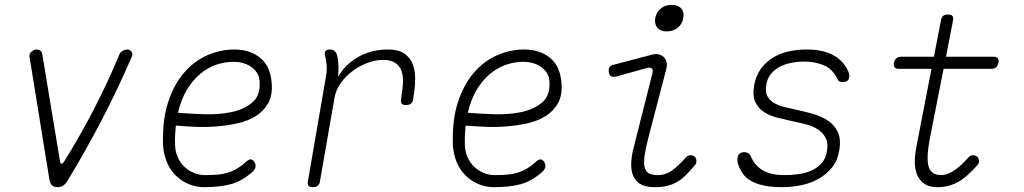

<svg xmlns="http://www.w3.org/2000/svg" viewBox="-20 -765 4240 795"><path d="M185 -19 102 -531Q101 -537 103.5 -542.5Q106 -548 110.5 -551.5Q115 -555 120 -557.5Q125 -560 129 -560Q139 -560 146.5 -555.5Q154 -551 155 -541L228 -100Q230 -87 235 -87Q240 -87 248 -100Q312 -203 369 -313Q426 -423 475 -541Q480 -551 489.5 -555.5Q499 -560 509 -560Q513 -560 517 -557.5Q521 -555 524 -551.5Q527 -548 528 -542.5Q529 -537 526 -531Q468 -396 401 -267.5Q334 -139 261 -19Q253 -5 243 2.5Q233 10 218 10Q203 10 195.5 2.5Q188 -5 185 -19Z M1033 -95Q1040 -84 1038 -73.5Q1036 -63 1025 -53Q982 -15 936.5 -2.5Q891 10 825 10Q791 10 760.5 -3Q730 -16 707 -39Q684 -62 670.5 -95Q657 -128 655 -167Q652 -269 676.5 -343Q701 -417 743 -465Q785 -513 839 -536.5Q893 -560 950 -560Q1015 -560 1057.5 -525.5Q1100 -491 1105 -420Q1109 -371 1090.5 -338Q1072 -305 1039.5 -284.5Q1007 -264 964 -254.5Q921 -245 876 -241.5Q831 -238 787 -240Q743 -242 708 -245Q706 -226 705 -206Q704 -186 705 -163Q706 -136 716.5 -113Q727 -90 744 -74Q761 -58 783 -49Q805 -40 830 -40Q859 -40 881.5 -42Q904 -44 923.5 -50Q943 -56 961 -66.5Q979 -77 998 -94Q1009 -105 1017.5 -105Q1026 -105 1033 -95ZM717 -298Q766 -294 826.5 -292Q887 -290 939 -301Q991 -312 1025 -341Q1059 -370 1055 -427Q1054 -448 1044 -463.5Q1034 -479 1019 -489Q1004 -499 985.5 -504Q967 -509 947 -509Q911 -509 875.5 -497Q840 -485 809 -459Q778 -433 754 -393.5Q730 -354 717 -298Z M1275 10Q1262 10 1257.5 4Q1253 -2 1255 -15L1330 -450Q1334 -471 1332.5 -493Q1331 -515 1326 -535Q1323 -547 1328 -553.5Q1333 -560 1346 -560Q1359 -560 1366 -553.5Q1373 -547 1376 -535Q1381 -514 1381.5 -493Q1382 -472 1380 -447Q1409 -498 1463 -529Q1517 -560 1587 -560Q1629 -560 1653 -544Q1677 -528 1688 -501.5Q1699 -475 1699 -439.5Q1699 -404 1692 -365L1691 -355Q1689 -342 1681.5 -336Q1674 -330 1661 -330Q1648 -330 1643.5 -336Q1639 -342 1641 -355L1642 -365Q1647 -394 1648.5 -421.5Q1650 -449 1643 -470Q1636 -491 1617.5 -504Q1599 -517 1565 -517Q1535 -517 1502.5 -505Q1470 -493 1441.5 -472Q1413 -451 1392 -422.5Q1371 -394 1365 -360L1305 -15Q1303 -2 1295.5 4Q1288 10 1275 10Z M2233 -95Q2240 -84 2238 -73.5Q2236 -63 2225 -53Q2182 -15 2136.5 -2.5Q2091 10 2025 10Q1991 10 1960.5 -3Q1930 -16 1907 -39Q1884 -62 1870.5 -95Q1857 -128 1855 -167Q1852 -269 1876.5 -343Q1901 -417 1943 -465Q1985 -513 2039 -536.5Q2093 -560 2150 -560Q2215 -560 2257.5 -525.5Q2300 -491 2305 -420Q2309 -371 2290.5 -338Q2272 -305 2239.5 -284.5Q2207 -264 2164 -254.5Q2121 -245 2076 -241.5Q2031 -238 1987 -240Q1943 -242 1908 -245Q1906 -226 1905 -206Q1904 -186 1905 -163Q1906 -136 1916.5 -113Q1927 -90 1944 -74Q1961 -58 1983 -49Q2005 -40 2030 -40Q2059 -40 2081.5 -42Q2104 -44 2123.5 -50Q2143 -56 2161 -66.5Q2179 -77 2198 -94Q2209 -105 2217.5 -105Q2226 -105 2233 -95ZM1917 -298Q1966 -294 2026.5 -292Q2087 -290 2139 -301Q2191 -312 2225 -341Q2259 -370 2255 -427Q2254 -448 2244 -463.5Q2234 -479 2219 -489Q2204 -499 2185.5 -504Q2167 -509 2147 -509Q2111 -509 2075.5 -497Q2040 -485 2009 -459Q1978 -433 1954 -393.5Q1930 -354 1917 -298Z M2531 -448Q2519 -445 2511 -449Q2503 -453 2501 -466Q2499 -479 2503.5 -486.5Q2508 -494 2521 -497L2677 -538Q2694 -543 2707 -540Q2720 -537 2728.5 -528.5Q2737 -520 2740 -507.5Q2743 -495 2739 -480L2665 -196Q2654 -154 2649.5 -124Q2645 -94 2648.5 -75.5Q2652 -57 2665 -48.5Q2678 -40 2703 -40Q2737 -40 2764.5 -60.5Q2792 -81 2819 -112Q2827 -121 2837 -122Q2847 -123 2854 -118Q2862 -113 2863.5 -101Q2865 -89 2857 -81Q2839 -59 2822 -42Q2805 -25 2786.5 -13.5Q2768 -2 2745 4Q2722 10 2690 10Q2659 10 2638 0.5Q2617 -9 2605.5 -29.5Q2594 -50 2593.5 -81Q2593 -112 2604 -155L2682 -464Q2685 -476 2678.5 -481.5Q2672 -487 2661 -484ZM2741 -635Q2715 -635 2702 -650Q2689 -665 2693 -690Q2698 -715 2716.5 -730Q2735 -745 2761 -745Q2787 -745 2800.5 -730Q2814 -715 2809 -690Q2805 -665 2786 -650Q2767 -635 2741 -635Z M3218 10Q3194 10 3169.5 7.5Q3145 5 3122.5 -2Q3100 -9 3081 -21.5Q3062 -34 3050 -55Q3043 -66 3037 -82.5Q3031 -99 3034 -112Q3035 -122 3042.5 -128.5Q3050 -135 3062 -135Q3070 -135 3077 -131.5Q3084 -128 3088 -119Q3105 -79 3139 -59.5Q3173 -40 3227 -40Q3254 -40 3283 -43.5Q3312 -47 3337 -57.5Q3362 -68 3380.5 -87.5Q3399 -107 3404 -138Q3410 -173 3398.5 -194.5Q3387 -216 3366 -229.5Q3345 -243 3318 -250Q3291 -257 3266 -262Q3234 -269 3201.5 -277Q3169 -285 3144.5 -300.5Q3120 -316 3107.5 -342.5Q3095 -369 3103 -413Q3110 -452 3130.5 -480Q3151 -508 3180 -526Q3209 -544 3245 -552Q3281 -560 3319 -560Q3387 -560 3429.5 -537Q3472 -514 3491 -472Q3495 -464 3496.5 -457.5Q3498 -451 3496 -445Q3495 -434 3487.5 -429.5Q3480 -425 3470 -425Q3462 -425 3456.5 -427.5Q3451 -430 3448 -437Q3427 -480 3390.5 -495Q3354 -510 3310 -510Q3281 -510 3254.5 -504.5Q3228 -499 3207 -487.5Q3186 -476 3171.5 -458Q3157 -440 3153 -414Q3148 -384 3158 -366Q3168 -348 3187 -337.5Q3206 -327 3229.5 -321.5Q3253 -316 3275 -311Q3309 -304 3344.5 -294Q3380 -284 3407.5 -266Q3435 -248 3449 -218.5Q3463 -189 3455 -142Q3448 -100 3424.5 -71Q3401 -42 3368.5 -24Q3336 -6 3297 2Q3258 10 3218 10Z M4096 -530Q4107 -530 4112 -523Q4117 -516 4114 -505Q4112 -494 4105 -487Q4098 -480 4087 -480H3887L3831 -196Q3822 -149 3821 -119Q3820 -89 3826.5 -71.5Q3833 -54 3846 -47Q3859 -40 3877 -40Q3903 -40 3932.5 -60.5Q3962 -81 3989 -112Q3997 -121 4007 -122Q4017 -123 4024 -118Q4032 -113 4033.5 -101Q4035 -89 4027 -81Q4007 -59 3988.5 -42Q3970 -25 3950.5 -13.5Q3931 -2 3909 4Q3887 10 3860 10Q3829 10 3809.5 -2.5Q3790 -15 3779.5 -37Q3769 -59 3768 -89Q3767 -119 3774 -155L3837 -480H3700Q3689 -480 3684 -487Q3679 -494 3681 -505Q3684 -516 3691 -523Q3698 -530 3709 -530H3847L3876 -680Q3878 -693 3885 -699Q3892 -705 3905 -705Q3918 -705 3923.5 -699Q3929 -693 3926 -680L3897 -530Z"/></svg>

Font: Maple Mono Thin
Style: Italic
Weight: 250
Italic angle: -10°
Monospace: yes
Designer: subframe7536
Version: Version 7.000